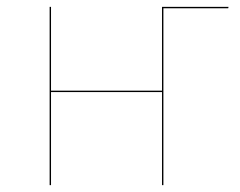

<svg xmlns="http://www.w3.org/2000/svg" viewBox="-20 -537 697 557"><path d="M642 -513H454V0H450V-270H128V0H124V-517H128V-274H450V-517H643Z"/></svg>

Font: FiraGO Four
Style: Regular
Weight: 100
Designer: bBox Type
Foundry: bBox Type GmbH
Version: Version 1.001